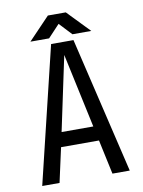

<svg xmlns="http://www.w3.org/2000/svg" viewBox="-92 -909 725 972"><g transform="rotate(-10 270.0 -422.5)"><path d="M209 -730H113L223 -845H315L426 -730H329L269 -794ZM173 -177 134 0H45L214 -700H329L495 0H406L368 -177ZM352 -252 270 -634 189 -252Z"/></g></svg>

Font: Share Tech Mono
Style: Regular
Weight: 400
Designer: Ralph Oliver du Carrois
Foundry: Ralph Oliver du Carrois
Version: Version 1.003